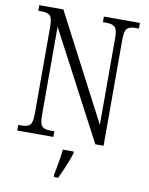

<svg xmlns="http://www.w3.org/2000/svg" viewBox="-100 -785 834 1077"><g transform="rotate(10 317.5 -246.5)"><path d="M35 0V-32H53Q87 -32 101.5 -45.5Q116 -59 116 -111V-605Q116 -656 101.5 -669Q87 -682 55 -682H35V-714H172L486 -112V-605Q486 -655 471.5 -668.5Q457 -682 425 -682H403V-714H608V-682H589Q556 -682 541.5 -668.5Q527 -655 527 -603V0H480L157 -613V-111Q157 -59 171 -45.5Q185 -32 219 -32H241V0ZM282 208Q289 173 295.5 135.5Q302 98 306 61H368V71Q362 92 351.5 119Q341 146 329 173.5Q317 201 307 221H282Z"/></g></svg>

Font: Noto Serif Lao Condensed Light
Style: Regular
Weight: 300
Width: 3
Designer: Monotype Design Team
Foundry: Monotype Imaging Inc.
Version: Version 2.003; ttfautohint (v1.8.4.7-5d5b)